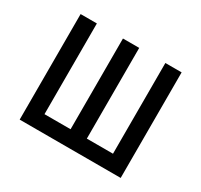

<svg xmlns="http://www.w3.org/2000/svg" viewBox="-114 -658 844 805"><g transform="rotate(30 308.0 -255.5)"><path d="M63.5 0V-511H142.2V-71.8H268.5V-511H347.2V-71.8H473.8V-511H552.5V0Z"/></g></svg>

Font: Overpass Mono Light
Style: Regular
Weight: 300
Monospace: yes
Designer: Delve Withrington, Dave Bailey
Foundry: Delve Fonts LLC
Version: Version 4.000